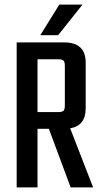

<svg xmlns="http://www.w3.org/2000/svg" viewBox="-20 -809 436 829"><path d="M142 -253V0H52V-626H257Q350 -626 350 -538V-342Q350 -266 283 -255L382 0H285L191 -253ZM142 -553V-325H230Q248 -325 254 -330.5Q260 -336 260 -354V-524Q260 -542 254 -547.5Q248 -553 230 -553ZM336 -789 231 -657H154L236 -789Z"/></svg>

Font: Teko Regular
Style: Regular
Weight: 400
Designer: Manushi Parikh, Jonny Pinhorn
Foundry: Indian Type Foundry
Version: Version 1.105;PS 1.0;hotconv 1.0.78;makeotf.lib2.5.61930; tt